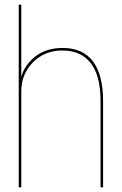

<svg xmlns="http://www.w3.org/2000/svg" viewBox="-20 -805 526 825"><path d="M60.5 0H71.5V-785H60.5ZM412 0H423V-369Q423 -483.5 379.5 -541.2Q336 -599 248.5 -599Q168 -599 117.5 -550.2Q67 -501.5 67 -436.5L71.5 -413.5Q71.5 -486 121.5 -537Q171.5 -588 248 -588Q327.5 -588 369.8 -534Q412 -480 412 -371Z"/></svg>

Font: Anybody UltraCondensed Thin Thin
Style: Regular
Weight: 250
Version: Version 1.111